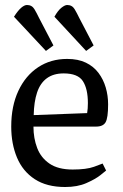

<svg xmlns="http://www.w3.org/2000/svg" viewBox="-20 -740 491 769"><path d="M164 -536 36 -673Q52 -698 65 -709Q78 -720 88 -720Q108 -720 118 -703Q128 -686 136 -669L194 -558ZM325 -536 198 -673Q212 -698 226 -709Q240 -720 249 -720Q269 -720 279 -703Q289 -686 297 -669L355 -558ZM241 9Q167 9 119 -22.5Q71 -54 48 -109Q25 -164 25 -233Q25 -315 53.5 -376Q82 -437 132.5 -470.5Q183 -504 249 -504Q293 -504 324 -489Q355 -474 374.5 -448Q394 -422 403.5 -389.5Q413 -357 413 -322Q413 -268 403 -250.5Q393 -233 365 -233H114Q114 -186 129 -147Q144 -108 178.5 -84.5Q213 -61 271 -61Q326 -61 356.5 -72Q387 -83 391 -85L405 -57Q402 -54 381.5 -38Q361 -22 325.5 -6.5Q290 9 241 9ZM115 -279 329 -287Q332 -305 332 -327Q332 -384 312 -415Q292 -446 235 -446Q194 -446 167.5 -426.5Q141 -407 128.5 -369.5Q116 -332 115 -279Z"/></svg>

Font: Faustina
Style: Regular
Weight: 400
Designer: Alfonso Garcia
Foundry: http://www.omnibus-type.com
Version: Version 1.200